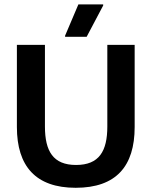

<svg xmlns="http://www.w3.org/2000/svg" viewBox="-20 -858 702 890"><path d="M381.7 -687.5 458.3 -832.5V-837.5H343.3L281.7 -692.5V-687.5ZM330.8 12.5C518.3 12.5 604.2 -87.5 604.2 -269.2V-650H477.5V-271.7C477.5 -156.7 439.2 -93.3 332.5 -93.3C226.7 -93.3 188.3 -156.7 188.3 -271.7V-650H58.3V-269.2C58.3 -87.5 145.8 12.5 330.8 12.5Z"/></svg>

Font: Familjen Grotesk SemiBold
Style: Regular
Weight: 600
Designer: Anders Wikstroem, Jonas Baeckman, Matilda Gysing, Kristian Moeller
Foundry: Familjen STHLM AB
Version: Version 2.000